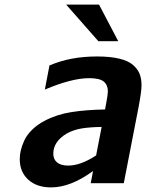

<svg xmlns="http://www.w3.org/2000/svg" viewBox="-20 -792 632 830"><path d="M491.2 -613.8H405.3L266.1 -772H408.2ZM399.4 -547.9Q456.1 -547.9 495.1 -538.6Q534.2 -529.3 554.7 -511.5Q575.2 -493.7 583.5 -472.7Q591.8 -451.7 591.8 -423.3Q591.8 -397 579.6 -332L515.1 0H372.1L382.3 -52.7Q285.2 18.1 200.7 18.1Q138.7 18.1 102.1 -15.4Q65.4 -48.8 65.4 -104Q65.4 -122.6 69.8 -141.6Q74.2 -160.6 84.7 -184.1Q95.2 -207.5 117.9 -230.2Q140.6 -252.9 173.3 -270Q225.1 -297.4 288.6 -307.4Q352.1 -317.4 434.1 -318.8L440.4 -353Q446.3 -384.3 446.3 -397.5Q446.3 -424.3 428.7 -439.2Q411.1 -454.1 365.2 -454.1Q290.5 -454.1 173.8 -404.8L193.8 -508.8Q282.7 -547.9 399.4 -547.9ZM395.5 -120.1 419.4 -243.2Q371.1 -242.7 335 -237.1Q298.8 -231.4 268.6 -214.8Q210.4 -180.2 210.4 -127.4Q210.4 -103.5 226.8 -89.8Q243.2 -76.2 274.9 -76.2Q328.6 -76.2 395.5 -120.1Z"/></svg>

Font: Aurulent Sans
Style: BoldItalic
Weight: 700
Italic angle: -11°
Version: Version 2007.05.04